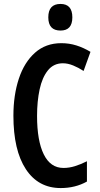

<svg xmlns="http://www.w3.org/2000/svg" viewBox="-20 -944 506 974"><path d="M299 -623Q252 -623 223 -587Q194 -551 181 -490.5Q168 -430 168 -356Q168 -230 202 -161Q236 -92 302 -92Q331 -92 360 -101Q389 -110 421 -126V-23Q362 10 288 10Q174 10 111 -86Q48 -182 48 -357Q48 -461 75.5 -544.5Q103 -628 157.5 -676.5Q212 -725 291 -725Q331 -725 367.5 -713.5Q404 -702 439 -681L404 -584Q378 -601 351 -612Q324 -623 299 -623ZM287 -924Q347 -924 347 -856Q347 -789 287 -789Q225 -789 225 -856Q225 -924 287 -924Z"/></svg>

Font: Noto Sans Telugu ExtraCondensed SemiBold
Style: Regular
Weight: 600
Width: 2
Designer: Jelle Bosma - Monotype Design Team
Foundry: Monotype Imaging Inc.
Version: Version 2.005; ttfautohint (v1.8.4.7-5d5b)